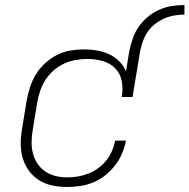

<svg xmlns="http://www.w3.org/2000/svg" viewBox="-20 -734 752 762"><path d="M247 8Q225 8 203 5Q181 2 160.5 -6Q140 -14 123.5 -27Q107 -40 94.5 -57Q82 -74 74.5 -94Q67 -114 64 -136Q61 -158 62.5 -180.5Q64 -203 68 -226L86 -336Q91 -363 99.5 -389Q108 -415 123 -439.5Q138 -464 160 -484Q182 -504 207.5 -516.5Q233 -529 260 -533.5Q287 -538 314 -538Q340 -538 365.5 -533.5Q391 -529 413.5 -518.5Q436 -508 453.5 -490.5Q471 -473 480 -451L493 -530Q498 -555 506.5 -580Q515 -605 530 -627Q545 -649 566 -666.5Q587 -684 611.5 -695Q636 -706 661.5 -710Q687 -714 712 -714V-676Q692 -676 671.5 -672.5Q651 -669 631.5 -660.5Q612 -652 595 -638.5Q578 -625 566 -607.5Q554 -590 547 -570Q540 -550 536 -530L506 -349H463Q469 -380 463.5 -410.5Q458 -441 438 -462Q418 -483 388.5 -491.5Q359 -500 328 -500Q305 -500 281.5 -496Q258 -492 235.5 -482Q213 -472 194 -455.5Q175 -439 161.5 -418.5Q148 -398 140 -375Q132 -352 128 -329L110 -219Q106 -196 105.5 -172Q105 -148 110.5 -126Q116 -104 128.5 -85Q141 -66 159.5 -53.5Q178 -41 200.5 -35.5Q223 -30 247 -30Q268 -30 289 -33.5Q310 -37 330.5 -45Q351 -53 369.5 -66.5Q388 -80 402 -97.5Q416 -115 424.5 -135Q433 -155 437 -176H480Q475 -150 464.5 -125Q454 -100 437 -78Q420 -56 398 -38.5Q376 -21 351 -10.5Q326 0 299.5 4Q273 8 247 8Z"/></svg>

Font: Iosevka Curly XLtExObl
Style: Regular
Weight: 200
Width: 7
Italic angle: -9°
Monospace: yes
Designer: Belleve Invis
Foundry: Belleve Invis
Version: Version 11.0.1; ttfautohint (v1.8.3)